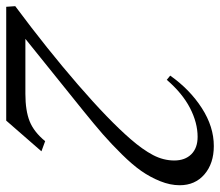

<svg xmlns="http://www.w3.org/2000/svg" viewBox="-118 -626 691 602"><g transform="rotate(90 227.0 -325.5)"><path d="M-52.2 0 -54.2 -28.3Q81.1 -128.9 192.1 -225.1Q303.2 -321.3 362.8 -390.1Q395.5 -427.7 412.6 -460.2Q429.7 -492.7 429.7 -526.9Q429.7 -560.5 410.2 -580.3Q390.6 -600.1 355.5 -600.1Q311.5 -600.1 265.1 -576.2Q218.8 -552.2 176.8 -503.4L163.6 -514.2Q207 -575.7 265.4 -613.3Q323.7 -650.9 384.3 -650.9Q439 -650.9 473.1 -621.6Q507.3 -592.3 507.3 -543.9Q507.3 -514.2 494.6 -482.7Q481.9 -451.2 462.4 -423.3Q442.9 -395.5 410.6 -362.8Q378.4 -330.1 347.7 -303.2Q316.9 -276.4 273.9 -241.7L48.3 -60.1H220.7Q273.4 -60.1 306.9 -73.5Q340.3 -86.9 369.1 -122.1L400.9 -110.4L304.7 0Z"/></g></svg>

Font: Elstob 14pt
Style: Italic
Weight: 400
Italic angle: -20°
Designer: Peter S. Baker
Version: Version 1.015